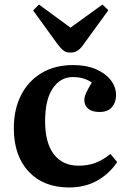

<svg xmlns="http://www.w3.org/2000/svg" viewBox="-20 -813 563 847"><path d="M285 14Q172 14 106.5 -56Q41 -126 41 -247Q41 -331 73 -393.5Q105 -456 163.5 -491Q222 -526 303 -526Q361 -526 403.5 -507.5Q446 -489 469 -459Q492 -429 492 -393Q492 -362 474 -340.5Q456 -319 419 -319Q387 -319 369.5 -333Q352 -347 352 -372Q352 -385 359.5 -402Q367 -419 385 -449Q351 -473 301 -473Q247 -473 213 -423.5Q179 -374 179 -278Q179 -183 217.5 -132.5Q256 -82 327 -82Q368 -82 402 -95Q436 -108 467 -134L497 -98Q462 -46 408.5 -16Q355 14 285 14ZM291 -581Q273 -581 261.5 -589Q250 -597 234 -618L126 -767L152 -793L291 -691L432 -793L458 -768L344 -611Q331 -594 318.5 -587.5Q306 -581 291 -581Z"/></svg>

Font: Literata 36pt SemiBold
Style: Regular
Weight: 600
Designer: Latin by Veronika Burian and Jose Scaglione. Greek by Irene Vlachou. Cyrillic by Vera Evstafieva.
Foundry: TypeTogether
Version: Version 3.002